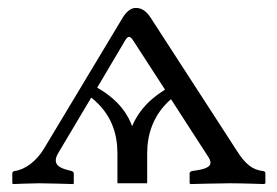

<svg xmlns="http://www.w3.org/2000/svg" viewBox="-20 -462 698 484"><path d="M225 -241 296 -361C302 -371 308 -372 315 -361L396 -236C343 -203 324 -169 313 -144C304 -169 283 -208 225 -241ZM276 0H351V-75C351 -120 364 -171 411 -212L506 -65C516 -49 511 -38.1 478 -33L465 -31C461 -30.4 458 -28 458 -25V0L460 2C460 2 532 0 560 0C590 0 646 2 646 2L649 0V-25C649 -28 648 -30.3 642 -31C617.5 -34 599 -47 577 -82L360 -417C346.6 -437.7 334 -442 322 -442C315 -442 301.9 -438.5 289 -417L91 -87.5C72 -55.5 42.5 -34 17 -31C14 -30.6 11 -28 11 -25V0L13 2C13 2 60 0 79 0C98 0 165 2 165 2L166 0V-25C166 -28 162.9 -30.3 160 -31L152 -33C127.1 -39.2 111 -49.5 127 -76.5L210 -216C263 -174 276 -122 276 -75Z"/></svg>

Font: Libertinus Math
Style: Regular
Weight: 400
Designer: Philipp H. Poll
Foundry: Khaled Hosny
Version: Version 6.2